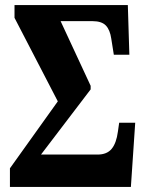

<svg xmlns="http://www.w3.org/2000/svg" viewBox="-20 -734 588 754"><path d="M19 -73 207 -336 37 -664V-714H482L488 -519H427L417 -582Q412 -617 395.5 -634Q379 -651 343 -651H218L336 -397V-383L141 -127H363Q400 -127 418.5 -149.5Q437 -172 443 -217L448 -252H511L494 0H19Z"/></svg>

Font: Noto Serif CondBlack
Style: Regular
Weight: 900
Width: 3
Designer: Monotype Design Team
Foundry: Monotype Imaging Inc.
Version: Version 1.001